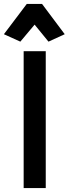

<svg xmlns="http://www.w3.org/2000/svg" viewBox="-52 -962 351 982"><path d="M69 -700V0H182V-700ZM85 -942 -32 -787 52 -749 125 -836 196 -749 279 -787 163 -942Z"/></svg>

Font: Mint Spirit
Style: Bold
Weight: 700
Designer: HARENDAL Hirwen
Foundry: Arkandis Digital Foundry.
Version: Version 1.004;FFEdit